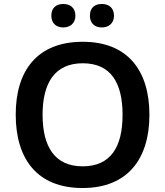

<svg xmlns="http://www.w3.org/2000/svg" viewBox="-20 -935 830 965"><path d="M238 -856C238 -816 265 -797 298 -797C330 -797 359 -816 359 -856C359 -898 330 -915 298 -915C265 -915 238 -898 238 -856ZM432 -856C432 -816 458 -797 492 -797C524 -797 553 -816 553 -856C553 -898 524 -915 492 -915C458 -915 432 -898 432 -856ZM731 -358C731 -580 622 -725 396 -725C166 -725 59 -579 59 -359C59 -137 166 10 395 10C622 10 731 -137 731 -358ZM194 -358C194 -519 256 -617 396 -617C537 -617 596 -519 596 -358C596 -197 537 -99 395 -99C256 -99 194 -197 194 -358Z"/></svg>

Font: Noto Sans Myanmar SemiBold
Style: Regular
Weight: 600
Designer: Monotype Design Team
Foundry: Monotype Imaging Inc.
Version: Version 2.107